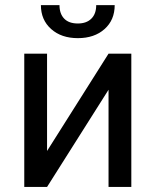

<svg xmlns="http://www.w3.org/2000/svg" viewBox="-20 -741 617 761"><path d="M410.2 -528.3H500.5V0H410.2V-385.3L166.5 0H76.2V-528.3H166.5V-142.6ZM434.6 -720.7Q434.6 -661.6 394.3 -625.7Q354 -589.8 288.6 -589.8Q223.1 -589.8 182.6 -626Q142.1 -662.1 142.1 -720.7H215.8Q215.8 -686.5 234.4 -667.2Q252.9 -647.9 288.6 -647.9Q322.8 -647.9 342 -667Q361.3 -686 361.3 -720.7Z"/></svg>

Font: MAUL
Style: Regular
Weight: 400
Designer: MAUL
Version: Version 1.0; 2020; ttfautohint (v1.8.3)